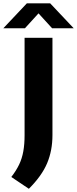

<svg xmlns="http://www.w3.org/2000/svg" viewBox="-76 -969 467 1164"><path d="M99 175.5 -7.5 104Q22 66 39.8 29Q57.5 -8 65.2 -51Q73 -94 73 -149V-740H242V-149.5Q242 -57 210 19.8Q178 96.5 99 175.5ZM-56 -797.5 87 -949H228L371 -797.5H240L157.5 -888L75 -797.5Z"/></svg>

Font: Encode Sans SmExp
Style: Bold
Weight: 700
Width: 6
Designer: Multiple Designers
Foundry: Impallari Type
Version: Version 3.002; ttfautohint (v1.8.3) -l 8 -r 50 -G 200 -x 14 